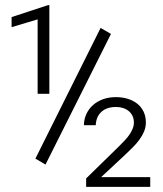

<svg xmlns="http://www.w3.org/2000/svg" viewBox="-20 -732 640 752"><path d="M173.3 -364.7H127.4V-656.2L25.4 -625.5V-665L168 -711.9H173.3ZM568.4 0H317.4V-33.2L444.3 -157.2Q456.5 -169.4 467.5 -180.9Q478.5 -192.4 486.6 -204.1Q494.6 -215.8 499.5 -227.8Q504.4 -239.7 504.4 -251.5Q504.4 -266.1 499.3 -277.3Q494.1 -288.6 484.6 -296.6Q475.1 -304.7 462.4 -308.8Q449.7 -313 434.6 -313Q397.9 -313 377.2 -293.9Q356.4 -274.9 355 -241.7H308.6Q309.1 -266.1 318.6 -286.1Q328.1 -306.2 344.7 -320.8Q361.3 -335.4 383.8 -343.5Q406.2 -351.6 433.6 -351.6Q459 -351.6 480.5 -345Q502 -338.4 517.8 -325.7Q533.7 -313 542.5 -294.4Q551.3 -275.9 551.3 -252.4Q551.3 -233.9 544.4 -217.3Q537.6 -200.7 526.1 -185.1Q514.6 -169.4 500 -154.8Q485.4 -140.1 469.7 -125.5L376 -38.1H568.4ZM158.2 -87.4 118.7 -110.8 374 -622.6 414.6 -599.1Z"/></svg>

Font: TypoPRO Roboto Mono
Style: Regular
Weight: 300
Designer: Google
Version: Version 2.000986; 2015; ttfautohint (v1.3)